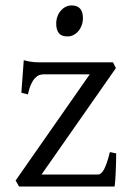

<svg xmlns="http://www.w3.org/2000/svg" viewBox="-20 -682 464 702"><path d="M404.8 -121.1Q404.8 -105.5 404.3 -87.9Q403.8 -70.3 403.1 -53.7Q402.3 -37.1 401.4 -22.9Q400.4 -8.8 398.9 0H49.8L37.1 -22L308.1 -410.2H139.2Q131.3 -410.2 123.3 -407.2Q115.2 -404.3 107.7 -396.2Q100.1 -388.2 93.5 -373.8Q86.9 -359.4 82 -336.9L58.1 -342.8L66.9 -461.9Q77.6 -459 86.4 -457.3Q95.2 -455.6 104.7 -454.8Q114.3 -454.1 125.5 -454.1H393.1L403.8 -433.1L131.8 -43.9H337.9Q350.1 -43.9 360.4 -62.7Q370.6 -81.5 381.8 -126ZM283.2 -615.7Q283.2 -602.1 278.8 -589.8Q274.4 -577.6 266.8 -568.6Q259.3 -559.6 249 -554.2Q238.8 -548.8 226.6 -548.8Q204.6 -548.8 195.1 -561Q185.5 -573.2 185.5 -595.7Q185.5 -609.4 189.9 -621.6Q194.3 -633.8 202.1 -642.8Q210 -651.9 220 -657Q230 -662.1 241.7 -662.1Q283.2 -662.1 283.2 -615.7Z"/></svg>

Font: Gentium Unicode
Style: Regular
Weight: 400
Version: Version 1.009